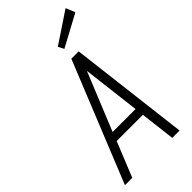

<svg xmlns="http://www.w3.org/2000/svg" viewBox="-276 -969 1036 1036"><g transform="rotate(-45 241.5 -451.0)"><path d="M12 0H68L149 -200H349L373 0H429L346 -687H290ZM168 -250 303 -581 343 -250ZM301 -751 483 -849 461 -902 284 -784Z"/></g></svg>

Font: Secuela Light
Style: Italic
Weight: 300
Italic angle: -8°
Designer: Fernando Haro
Foundry: deFharo
Version: Version 1.708